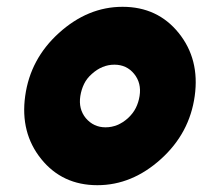

<svg xmlns="http://www.w3.org/2000/svg" viewBox="-20 -532 595 564"><path d="M340 -512Q238 -512 153 -435Q69 -359 54 -250Q39 -142 101 -65Q163 12 266 12Q368 12 453 -65Q537 -141 552 -250Q567 -358 505 -435Q443 -512 340 -512ZM316 -342Q352 -342 374 -315Q396 -288 390 -250Q387 -231 379 -215Q371 -199 356 -185Q326 -158 290 -158Q255 -158 232 -185Q210 -212 216 -250Q219 -269 227 -285.5Q235 -302 250 -315Q280 -342 316 -342Z"/></svg>

Font: Unageo
Style: Black-Italic
Weight: 900
Designer: Richard Sepsi
Foundry: Richard Sepsi
Version: Version 2.000